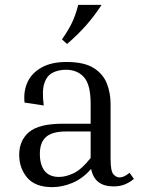

<svg xmlns="http://www.w3.org/2000/svg" viewBox="-20 -760 580 790"><path d="M447 7Q369 7 355 -65Q320 -25 278 -7.5Q236 10 195 10Q125 10 92 -29Q59 -68 59 -123Q59 -182 99.5 -216.5Q140 -251 240 -251H353V-332Q353 -412 325.5 -442.5Q298 -473 251 -473Q221 -473 197 -461Q173 -449 162.5 -417.5Q152 -386 160 -326L81 -338Q76 -385 93.5 -422.5Q111 -460 151.5 -482.5Q192 -505 253 -505Q326 -505 365 -480.5Q404 -456 419.5 -417Q435 -378 435 -332V-107Q435 -56 446.5 -43Q458 -30 472 -30Q481 -30 491 -34.5Q501 -39 513 -49L531 -24Q516 -11 495.5 -2Q475 7 447 7ZM223 -32Q251 -32 283.5 -47.5Q316 -63 353 -110V-219H251Q195 -219 169.5 -196.5Q144 -174 144 -127Q144 -82 163.5 -57Q183 -32 223 -32ZM256 -579 235 -598Q259 -632 274.5 -663Q290 -694 302 -740H398Q368 -694 334.5 -656Q301 -618 256 -579Z"/></svg>

Font: Inria Serif
Style: Regular
Weight: 400
Designer: Black Foundry Team
Foundry: Black Foundry
Version: Version 1.000; ttfautohint (v1.8.3)